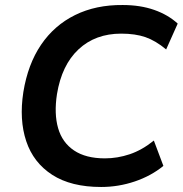

<svg xmlns="http://www.w3.org/2000/svg" viewBox="-20 -735 728 765"><path d="M383 10Q263 10 188 -38.5Q113 -87 84.5 -172.5Q56 -258 73 -368Q91 -479 143.5 -556.5Q196 -634 279 -675Q362 -716 469 -715Q539 -715 594.5 -695.5Q650 -676 688 -641L642 -538Q600 -573 559.5 -587Q519 -601 463 -601Q360 -601 293 -538.5Q226 -476 207 -360Q195 -282 211.5 -224.5Q228 -167 275 -135.5Q322 -104 398 -104Q448 -104 497 -120.5Q546 -137 593 -175L631 -74Q582 -34 517 -12Q452 10 383 10Z"/></svg>

Font: Mulish ExtraLight
Style: Bold Italic
Weight: 700
Italic angle: -9°
Version: Version 3.603